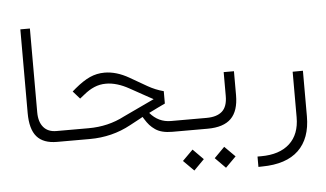

<svg xmlns="http://www.w3.org/2000/svg" viewBox="-56 -714 1760 1035"><g transform="rotate(-5 824.5 -196.5)"><path d="M254.4 0H232.4Q158.2 0 123 -40.8Q87.9 -81.5 87.9 -168.5V-621.6H139.6V-168Q139.6 -116.2 164.1 -87.4Q188.5 -58.6 233.9 -58.6H254.4Q267.1 -58.6 267.1 -32.7V-27.3Q267.1 -20 265.9 -14.2Q264.6 -8.3 261.7 -4.2Q258.8 0 254.4 0Z M912.6 0H855.5Q826.7 0 804 -5.6Q781.2 -11.2 764.2 -22.9Q747.1 -34.7 734.9 -48.3Q722.7 -62 710.4 -82L703.1 -93.8L690.9 -86.9L632.8 -55.7Q530.8 0 409.2 0H250Q237.3 0 237.3 -27.3V-32.7Q237.3 -58.6 249.5 -58.6H408.2Q514.6 -58.6 603 -105L745.1 -171.9L771 -184.1L745.6 -197.8L647 -252.4Q580.6 -289.6 522 -289.6Q504.4 -289.6 488.8 -286.4Q473.1 -283.2 458.3 -276.9Q443.4 -270.5 429.7 -262Q416 -253.4 400.4 -240.7L376.5 -221.7L339.8 -263.2L357.9 -278.8Q402.3 -315.9 439.7 -332.8Q477.1 -349.6 519 -349.6Q583.5 -349.6 651.4 -310.5L743.7 -257.3Q784.7 -233.9 829.1 -222.2V-155.3Q822.8 -152.3 790 -136.7Q757.3 -121.1 740.7 -112.3Q786.1 -58.6 854 -58.6H912.6Q925.3 -58.6 925.3 -32.7V-27.3Q925.3 -20 924.1 -14.2Q922.9 -8.3 919.9 -4.2Q917 0 912.6 0Z M1071.3 161.6 1127.4 105 1184.1 161.6 1127.4 218.3ZM899.4 161.6 956.1 105 1012.2 161.6 956.1 218.3ZM908.2 -58.6H1046.4Q1102.1 -58.6 1130.9 -84.2Q1159.7 -109.9 1159.7 -167.5V-296.4H1215.3V-167Q1215.3 -81.5 1174.3 -40.8Q1133.3 0 1046.9 0H908.7Q896 0 896 -27.3V-32.7Q896 -58.6 908.2 -58.6Z M1321.3 172.9Q1420.9 172.9 1475.6 122.8Q1530.3 72.8 1530.3 -20V-266.1L1585.9 -266.6V-20Q1585.9 99.6 1519.3 163.6Q1452.6 227.5 1322.3 228.5L1301.8 229V172.9Z"/></g></svg>

Font: Shabnam Thin FD-WOL
Style: Thin-FD-WOL
Weight: 100
Foundry: DejaVu fonts team - Redesigned by Saber Rastikerdar - Based on Vazir font
Version: Version 5.0.1